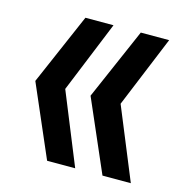

<svg xmlns="http://www.w3.org/2000/svg" viewBox="-85 -609 659 687"><g transform="rotate(15 244.5 -265.0)"><path d="M148.9 0 34.2 -265.1 148.9 -529.8H252.9L145 -265.1L252.9 0ZM238.8 -265.1 354 -529.8H459L350.1 -265.1L459 0H354Z"/></g></svg>

Font: Lumene Sans Condensed
Style: Bold
Weight: 600
Width: 3
Designer: Deni Anggara
Version: Version 1.003;Glyphs 3.1.2 (3151)